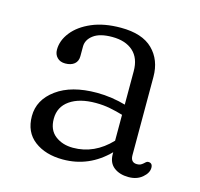

<svg xmlns="http://www.w3.org/2000/svg" viewBox="-78 -558 683 655"><g transform="rotate(15 263.0 -231.0)"><path d="M56.5 -104.5Q56.5 -162 108.8 -200.2Q161 -238.5 251 -238.5Q277.5 -238.5 304 -234.5Q330.5 -230.5 352.5 -224V-342Q352.5 -388 325.8 -412Q299 -436 252 -436Q208 -436 185.8 -419.2Q163.5 -402.5 163.5 -378.5V-344.5Q163.5 -326.5 151.8 -316.8Q140 -307 119.5 -307Q101.5 -307 91 -317.8Q80.5 -328.5 80.5 -345.5Q80.5 -378 103.8 -407.5Q127 -437 170 -455.5Q213 -474 272.5 -474Q348 -474 385.2 -437.2Q422.5 -400.5 422.5 -340.5V-64Q422.5 -38.5 445 -38.5Q453 -38.5 457.8 -41Q462.5 -43.5 466.5 -47Q470 -50 473.2 -53Q476.5 -56 481 -56Q496 -56 496 -39Q496 -21 477 -4.8Q458 11.5 428.5 11.5Q397 11.5 376.8 -4Q356.5 -19.5 356.5 -51V-57Q289 11.5 196.5 11.5Q135 11.5 95.8 -18.2Q56.5 -48 56.5 -104.5ZM131 -115Q131 -75.5 156.5 -55.8Q182 -36 219.5 -36Q295 -36 352.5 -96.5V-188Q331 -194.5 307 -199.2Q283 -204 256 -204Q198.5 -204 164.8 -180.5Q131 -157 131 -115Z"/></g></svg>

Font: Fraunces 9pt SuperSoft Light
Style: Regular
Weight: 300
Version: Version 1.000;[b76b70a41]